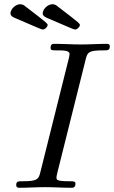

<svg xmlns="http://www.w3.org/2000/svg" viewBox="-20 -891 541 911"><path d="M34 -843C22 -820 37 -812 50 -806C168 -756 176 -751 183 -751C194 -751 202 -762 204 -766C210 -778 213 -774 100 -861C97 -864 88 -871 76 -871C59 -871 41 -857 34 -843ZM187 -843C175 -820 190 -812 203 -806C321 -756 329 -751 336 -751C347 -751 355 -762 357 -766C363 -778 366 -774 253 -861C250 -864 241 -871 229 -871C212 -871 194 -857 187 -843ZM57 -13C57 -2 64 0 71 0C111 0 153 -3 194 -3C235 -3 278 0 318 0C325 0 338 0 338 -19C338 -31 330 -31 310 -31C248 -31 248 -38 248 -49C248 -50 248 -56 252 -71L387 -611C395 -643 401 -652 470 -652C491 -652 501 -652 501 -671C501 -683 491 -683 487 -683C447 -683 405 -680 364 -680C323 -680 280 -683 239 -683C232 -683 220 -683 220 -665C220 -652 227 -652 247 -652C281 -652 310 -652 310 -635C310 -632 308 -619 307 -616L171 -72C163 -39 154 -31 87 -31C66 -31 57 -31 57 -13Z"/></svg>

Font: CMU Serif
Style: Italic
Weight: 500
Italic angle: -14.04°
Version: Version 0.7.0